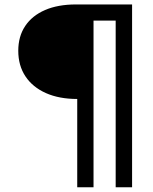

<svg xmlns="http://www.w3.org/2000/svg" viewBox="-20 -752 672 846"><path d="M562 73.2H489.7V-661.1H392.1V73.2H320.3V-315.9Q240.7 -315.9 182.4 -341.8Q124 -367.7 92.3 -415.3Q60.5 -462.9 60.5 -528.3Q60.5 -591.8 91.1 -637.5Q121.6 -683.1 178.5 -707.8Q235.4 -732.4 314.5 -732.4H562Z"/></svg>

Font: Kumbh Sans Medium
Style: Regular
Weight: 500
Version: Version 1.005